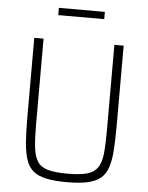

<svg xmlns="http://www.w3.org/2000/svg" viewBox="-58 -893 732 948"><g transform="rotate(5 308.5 -419.0)"><path d="M309 8Q248 8 207.5 -0.5Q167 -9 143 -28.5Q119 -48 107 -83Q95 -118 91 -170Q87 -222 87 -295V-688H133V-264Q133 -194 138 -149.5Q143 -105 159.5 -79.5Q176 -54 211.5 -44Q247 -34 309 -34Q371 -34 406 -44Q441 -54 458 -79.5Q475 -105 479.5 -149.5Q484 -194 484 -264V-688H530V-295Q530 -222 526.5 -170Q523 -118 511 -83Q499 -48 474.5 -28.5Q450 -9 410 -0.5Q370 8 309 8ZM195 -810V-846H423V-810Z"/></g></svg>

Font: Saira SemiCondensed ExtraLight
Style: Regular
Weight: 250
Width: 4
Designer: Hector Gatti with collaboration of the Omnibus-Type team
Foundry: Omnibus-Type
Version: Version 1.101